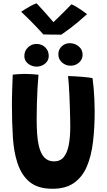

<svg xmlns="http://www.w3.org/2000/svg" viewBox="-20 -1124 646 1160"><path d="M297 16.5Q209 16.5 158.8 -25Q108.5 -66.5 84.5 -142.5Q63.5 -206 57.8 -294.8Q52 -383.5 52 -494.5Q52 -516 52.5 -539.5Q53 -563 53.8 -587Q54.5 -611 55.5 -633Q56.5 -655 57 -673Q75 -675 93.2 -676.2Q111.5 -677.5 128.5 -677.5Q151 -677.5 173.2 -676Q195.5 -674.5 212.5 -672.5Q209 -634 206.5 -588.2Q204 -542.5 202.8 -495.8Q201.5 -449 201.5 -405.5Q201.5 -353.5 204.5 -313Q207.5 -272.5 214.5 -243Q226 -195 248.5 -172Q271 -149 306.5 -149Q343.5 -149 364.8 -174.5Q386 -200 395.2 -247Q404.5 -294 404.5 -358.5Q404.5 -379 403.8 -410.5Q403 -442 402 -478.2Q401 -514.5 399.2 -550.5Q397.5 -586.5 395.5 -616.2Q393.5 -646 391 -664.5Q408.5 -664.5 431.5 -663Q454.5 -661.5 477 -659.8Q499.5 -658 516.5 -655.8Q533.5 -653.5 539 -652Q543 -624.5 545.8 -591.5Q548.5 -558.5 550.2 -523Q552 -487.5 552 -452.5Q552 -353 542 -267.8Q532 -182.5 505 -118.8Q478 -55 427.5 -19.2Q377 16.5 297 16.5ZM201 -721.5Q172.5 -721.5 149.8 -739.2Q127 -757 127 -785.5Q127 -816.5 148.8 -837.5Q170.5 -858.5 200.5 -858.5Q233 -858.5 253.8 -837.5Q274.5 -816.5 274.5 -786Q274.5 -758 252.5 -739.8Q230.5 -721.5 201 -721.5ZM406.5 -727Q376.5 -727 354.5 -746.8Q332.5 -766.5 332.5 -795.5Q332.5 -824.5 352.8 -843.8Q373 -863 401 -863Q432.5 -863 455.8 -843.5Q479 -824 479 -794Q479 -773.5 468.5 -758.5Q458 -743.5 441.5 -735.2Q425 -727 406.5 -727ZM411.5 -1098Q423 -1093.5 437.8 -1085Q452.5 -1076.5 466.8 -1066.8Q481 -1057 491.8 -1049.2Q502.5 -1041.5 506 -1038.5Q446 -984.5 406.5 -955Q367 -925.5 350.5 -914.5Q340.5 -914.5 320.2 -914.8Q300 -915 278.2 -915.2Q256.5 -915.5 242 -916Q211 -950.5 178 -984.2Q145 -1018 108 -1053Q118.5 -1059.5 134.2 -1069.8Q150 -1080 168 -1089.5Q186 -1099 201 -1104Q217.5 -1086.5 234.2 -1068Q251 -1049.5 266 -1032.5Q281 -1015.5 291.5 -1003Q302 -990.5 306.5 -986H298.5Q307 -994 326.8 -1013.2Q346.5 -1032.5 369.8 -1055.5Q393 -1078.5 411.5 -1098Z"/></svg>

Font: Grandstander Thin SemiBold
Style: Regular
Weight: 600
Version: Version 1.200